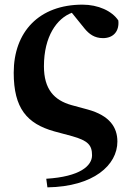

<svg xmlns="http://www.w3.org/2000/svg" viewBox="-20 -583 566 826"><path d="M287 -131C213 -152 169 -199 169 -298C169 -427 225 -504 289 -528L344 -460C363 -437 386 -419 423 -419C469 -419 494 -450 489 -495C462 -536 402 -563 335 -563C148 -563 39 -446 39 -270C39 -117 96 -51 213 -18L291 3C358 22 376 41 376 85C376 130 325 177 179 186L184 223C383 220 485 127 485 26C485 -35 452 -86 357 -112Z"/></svg>

Font: Noto Serif KR Black
Style: Regular
Weight: 900
Version: Version 1.001;PS 1.001;hotconv 16.6.54;makeotf.lib2.5.65590